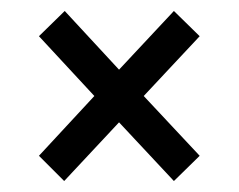

<svg xmlns="http://www.w3.org/2000/svg" viewBox="-20 -471 435 350"><path d="M344 -187 297 -141 197 -248 97 -141 51 -187 152 -296 51 -405 98 -451 197 -344 297 -451 344 -405 242 -296Z"/></svg>

Font: Metropolitano
Style: Regular
Weight: 400
Designer: Fonts by Alex Slobzheninov & Chris M. Simpson / Changes by Cristiano Sobral
Foundry: Fonts by Alex Slobzheninov & Chris M. Simpson / Changes by Cristiano Sobral
Version: Version 1.00;August 30, 2020;FontCreator 13.0.0.2681 64-bit